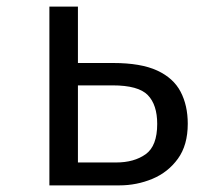

<svg xmlns="http://www.w3.org/2000/svg" viewBox="-20 -560 655 580"><path d="M215.4 -540V-369.7H321.5Q405.6 -369.7 454.9 -346.9Q504.1 -324.1 525.6 -282.8Q547.2 -241.5 547.2 -186.2Q547.2 -121.5 517.4 -80.5Q487.7 -39.5 440.3 -19.7Q392.8 0 340.5 0H129.2V-540ZM320 -302.1H215.4V-69.2H330.8Q385.1 -69.2 420 -94.1Q454.9 -119 454.9 -185.6Q454.9 -243.6 426.4 -272.8Q397.9 -302.1 320 -302.1Z"/></svg>

Font: FiraCode Nerd Font
Style: Regular
Weight: 400
Designer: Carrois Corporate, Edenspiekermann AG, Nikita Prokopov
Foundry: Carrois Corporate, Edenspiekermann AG, Nikita Prokopov
Version: Version 6.002;Nerd Fonts 2.1.0